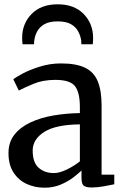

<svg xmlns="http://www.w3.org/2000/svg" viewBox="-20 -862 573 893"><path d="M19.5 -150Q19.5 -200.5 47 -235.5Q74.5 -270.5 121.5 -292.5Q168.5 -314.5 228 -324.8Q287.5 -335 351.5 -336V-364.5Q351.5 -432 328.8 -461.2Q306 -490.5 237.5 -490.5Q179.5 -490.5 135.5 -472Q91.5 -453.5 67.5 -441L42 -493Q52 -502 85.2 -519.8Q118.5 -537.5 165.5 -552.2Q212.5 -567 264 -567Q334 -567 375.2 -547.2Q416.5 -527.5 434.5 -484.2Q452.5 -441 452.5 -370.5V-49.5H511.5V-5Q494.5 -1 463.2 4.5Q432 10 407 10Q380.5 10 369.8 2Q359 -6 359 -36V-69Q346.5 -56.5 322 -37.5Q297.5 -18.5 263.2 -3.8Q229 11 187 11Q142 11 104 -6.5Q66 -24 42.8 -59.8Q19.5 -95.5 19.5 -150ZM230.5 -57Q257 -57 291.2 -73.8Q325.5 -90.5 351.5 -111.5V-283.5Q239 -282.5 185.5 -248.2Q132 -214 132 -161.5Q132 -106 160 -81.5Q188 -57 230.5 -57ZM248.5 -842Q325 -842 369 -797Q413 -752 413 -685.5Q413 -670 411.5 -656H358.5Q358.5 -664.5 357.5 -674.5Q354.5 -695 344 -715.2Q333.5 -735.5 311 -749Q288.5 -762.5 248.5 -762.5Q208.5 -762.5 185.8 -749Q163 -735.5 152.5 -715.2Q142 -695 139.5 -674.5Q138.5 -669 138.5 -664.2Q138.5 -659.5 138.5 -656H85Q84 -662.5 83.5 -670.8Q83 -679 83 -686Q83 -752 127 -797Q171 -842 248.5 -842Z"/></svg>

Font: Merriweather
Style: Regular
Weight: 400
Designer: Eben Sorkin
Foundry: Eben Sorkin
Version: Version 2.100; ttfautohint (v1.7.19-72a1) -l 8 -r 50 -G 200 